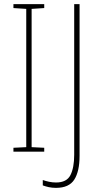

<svg xmlns="http://www.w3.org/2000/svg" viewBox="-20 -734 488 929"><path d="M194 0H45V-19L107 -22V-691L45 -695V-714H194V-695L133 -691V-22L194 -19ZM251 175Q232 175 216 171.5Q200 168 187 163V137Q201 142 217.5 145.5Q234 149 251 149Q303 149 321 113Q339 77 339 15V-714H365V20Q365 95 339.5 135Q314 175 251 175Z"/></svg>

Font: Noto Sans Tamil Condensed Thin
Style: Regular
Weight: 100
Width: 3
Designer: Jelle Bosma - Monotype Design Team
Foundry: Monotype Imaging Inc.
Version: Version 2.004; ttfautohint (v1.8.4.7-5d5b)